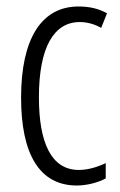

<svg xmlns="http://www.w3.org/2000/svg" viewBox="-20 -562 370 592"><path d="M217 10C245 10 281 2 306 -12V-59C278 -46 250 -38 223 -38C138 -38 100 -122 100 -262C100 -416 146 -494 226 -494C248 -494 271 -488 292 -476L310 -521C285 -535 257 -542 222 -542C107 -542 45 -441 45 -261C45 -88 101 10 217 10Z"/></svg>

Font: Noto Sans Arabic UI XCn Lt
Style: Regular
Weight: 300
Width: 2
Designer: Monotype Design Team, Nadine Chahine and Nizar Qandah
Foundry: Monotype Imaging Inc.
Version: Version 2.010